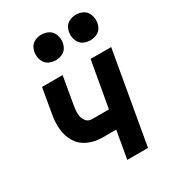

<svg xmlns="http://www.w3.org/2000/svg" viewBox="-184 -860 867 962"><g transform="rotate(-30 250.0 -379.5)"><path d="M206 -611Q187 -611 168.5 -619.5Q150 -628 141 -646.5Q132 -665 132 -685Q132 -705 141 -723.5Q150 -742 168.5 -750.5Q187 -759 206 -759Q226 -759 244.5 -750.5Q263 -742 272 -723.5Q281 -705 281 -685Q281 -665 272 -646.5Q263 -628 244.5 -619.5Q226 -611 206 -611ZM406 -611Q387 -611 368.5 -619.5Q350 -628 341 -646.5Q332 -665 332 -685Q332 -705 341 -723.5Q350 -742 368.5 -750.5Q387 -759 406 -759Q426 -759 444.5 -750.5Q463 -742 472 -723.5Q481 -705 481 -685Q481 -665 472 -646.5Q463 -628 444.5 -619.5Q426 -611 406 -611ZM266 0 294 -159H214Q172 -159 134 -175.5Q96 -192 75 -226Q54 -260 50 -302Q46 -344 54 -386L79 -530H198L170 -368Q166 -346 166.5 -324Q167 -302 179.5 -283.5Q192 -265 214 -265H313L360 -530H479L386 0Z"/></g></svg>

Font: Iosevka SS08
Style: Bold Italic
Weight: 700
Italic angle: -10°
Monospace: yes
Designer: Belleve Invis
Foundry: Belleve Invis
Version: 2.1.0; ttfautohint (v1.8.2)